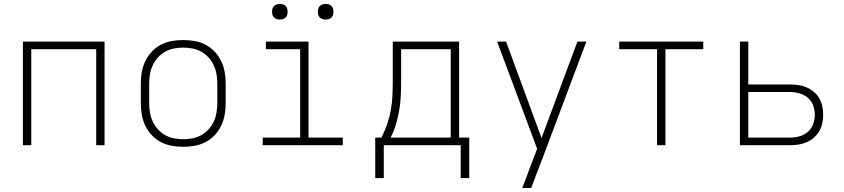

<svg xmlns="http://www.w3.org/2000/svg" viewBox="-20 -729 4240 964"><path d="M95 0V-520H505V0H463V-482H137V0Z M900 8Q871 8 842.5 3Q814 -2 788 -15.5Q762 -29 742 -50.5Q722 -72 709.5 -98Q697 -124 692 -152.5Q687 -181 687 -210V-310Q687 -339 692 -367.5Q697 -396 709.5 -422Q722 -448 742 -469.5Q762 -491 788 -504.5Q814 -518 842.5 -523Q871 -528 900 -528Q929 -528 957.5 -523Q986 -518 1012 -504.5Q1038 -491 1058 -469.5Q1078 -448 1090.5 -422Q1103 -396 1108 -367.5Q1113 -339 1113 -310V-210Q1113 -181 1108 -152.5Q1103 -124 1090.5 -98Q1078 -72 1058 -50.5Q1038 -29 1012 -15.5Q986 -2 957.5 3Q929 8 900 8ZM900 -30Q923 -30 946.5 -34.5Q970 -39 990.5 -50.5Q1011 -62 1027 -79.5Q1043 -97 1053 -118.5Q1063 -140 1067 -163.5Q1071 -187 1071 -210V-310Q1071 -333 1067 -356.5Q1063 -380 1053 -401.5Q1043 -423 1027 -440.5Q1011 -458 990.5 -469.5Q970 -481 946.5 -485.5Q923 -490 900 -490Q877 -490 853.5 -485.5Q830 -481 809.5 -469.5Q789 -458 773 -440.5Q757 -423 747 -401.5Q737 -380 733 -356.5Q729 -333 729 -310V-210Q729 -187 733 -163.5Q737 -140 747 -118.5Q757 -97 773 -79.5Q789 -62 809.5 -50.5Q830 -39 853.5 -34.5Q877 -30 900 -30Z M1299 0V-38H1487V-482H1315V-520H1529V-38H1701V0ZM1615 -631Q1607 -631 1599.5 -633Q1592 -635 1586 -641Q1580 -647 1578 -654.5Q1576 -662 1576 -670Q1576 -678 1578 -685.5Q1580 -693 1586 -699Q1592 -705 1599.5 -707Q1607 -709 1615 -709Q1623 -709 1630.5 -707Q1638 -705 1644 -699Q1650 -693 1652 -685.5Q1654 -678 1654 -670Q1654 -662 1652 -654.5Q1650 -647 1644 -641Q1638 -635 1630.5 -633Q1623 -631 1615 -631ZM1385 -631Q1377 -631 1369.5 -633Q1362 -635 1356 -641Q1350 -647 1348 -654.5Q1346 -662 1346 -670Q1346 -678 1348 -685.5Q1350 -693 1356 -699Q1362 -705 1369.5 -707Q1377 -709 1385 -709Q1393 -709 1400.5 -707Q1408 -705 1414 -699Q1420 -693 1422 -685.5Q1424 -678 1424 -670Q1424 -662 1422 -654.5Q1420 -647 1414 -641Q1408 -635 1400.5 -633Q1393 -631 1385 -631Z M2293 165V0H1907V165H1864V-38H1895Q1912 -71 1924 -106Q1936 -141 1942.5 -177.5Q1949 -214 1950.5 -251Q1952 -288 1952 -325V-520H2285V-38H2336V165ZM1941 -38H2243V-482H1994V-325Q1994 -288 1992.5 -251.5Q1991 -215 1985 -178.5Q1979 -142 1968.5 -106.5Q1958 -71 1941 -38Z M2602 215Q2612 189 2622 163.5Q2632 138 2641 112L2677 18L2476 -520H2521L2699 -36L2879 -520H2924L2705 63L2681 125L2647 215Z M3279 0V-482H3089V-520H3511V-482H3321V0Z M3695 0V-520H3737V-305H3946Q3967 -305 3988.5 -302Q4010 -299 4029.5 -290.5Q4049 -282 4066 -268Q4083 -254 4093.5 -235.5Q4104 -217 4108.5 -195.5Q4113 -174 4113 -153Q4113 -131 4108.5 -110Q4104 -89 4093.5 -70.5Q4083 -52 4066 -37.5Q4049 -23 4029.5 -14.5Q4010 -6 3988.5 -3Q3967 0 3946 0ZM3737 -38H3946Q3970 -38 3993.5 -44.5Q4017 -51 4035.5 -66.5Q4054 -82 4062.5 -105.5Q4071 -129 4071 -153Q4071 -177 4062.5 -200Q4054 -223 4035.5 -238.5Q4017 -254 3993.5 -260.5Q3970 -267 3946 -267H3737Z"/></svg>

Font: Iosevka Extralight Extended
Style: Regular
Weight: 200
Width: 7
Monospace: yes
Designer: Belleve Invis
Foundry: Belleve Invis
Version: Version 32.5.0; ttfautohint (v1.8.4)